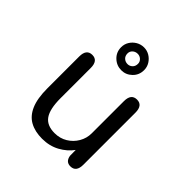

<svg xmlns="http://www.w3.org/2000/svg" viewBox="-188 -841 996 996"><g transform="rotate(45 309.5 -343.5)"><path d="M146.2 -481Q188.2 -481 188.2 -427V-205.7Q188.2 -126 213 -90.6Q237.8 -55.2 294.2 -55.2Q333.5 -55.2 364.4 -74Q395.3 -92.8 413.4 -123.9Q431.5 -155 431.5 -191.3V-427Q431.5 -481 474 -481Q516 -481 516 -427V-45Q516 8.8 474 8.8Q440.7 8.8 434.2 -28.3L433.7 -71.3Q407.8 -35.3 365.3 -12.1Q322.8 11.2 268.8 11.2Q216.7 11.2 179.7 -9Q142.7 -29.2 123.2 -74.2Q103.7 -119.2 103.7 -193.3V-427Q103.7 -481 146.2 -481ZM308.6 -530.5Q273.8 -530.5 248.6 -554.6Q223.3 -578.7 223.3 -614.8Q223.3 -637.7 234.9 -656.5Q246.5 -675.3 265.9 -686.8Q285.4 -698.2 308.7 -698.2Q330.9 -698.2 349.9 -686.8Q368.8 -675.3 380.4 -656.5Q392 -637.6 392 -614.8Q392 -578.7 367.1 -554.6Q342.2 -530.5 308.6 -530.5ZM308.7 -576Q323.8 -576 335.1 -586.7Q346.3 -597.3 346.3 -615.5Q346.3 -630.7 335.1 -641.1Q323.8 -651.5 308.7 -651.5Q292.2 -651.5 280.8 -641.1Q269.5 -630.7 269.5 -615.5Q269.5 -597.3 280.8 -586.7Q292.2 -576 308.7 -576Z"/></g></svg>

Font: Sono ExtraLight
Style: Regular
Weight: 200
Designer: Tyler Finck
Foundry: Tyler Finck
Version: Version 2.112